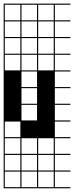

<svg xmlns="http://www.w3.org/2000/svg" viewBox="-20 -747 404 1046"><path d="M363.6 278.8H0V187.9H6.1V272.7H90.9V187.9H97V272.7H181.8V187.9H187.9V272.7H272.7V187.9H0V-727.3H363.6V-721.2H278.8V-636.4H363.6V-630.3H278.8V-545.5H363.6V-539.4H278.8V-454.5H363.6V-448.5H278.8V-363.6H363.6V-357.6H278.8V-272.7H363.6V-266.7H278.8V-181.8H363.6V-175.8H278.8V-90.9H363.6V-84.8H278.8V0H363.6V6.1H278.8V90.9H363.6V97H278.8V181.8H363.6V187.9H278.8V272.7H363.6ZM90.9 -636.4V-721.2H6.1V-636.4ZM187.9 -636.4H272.7V-721.2H187.9ZM97 -636.4H181.8V-721.2H97ZM187.9 -545.5H272.7V-630.3H187.9ZM97 -545.5H181.8V-630.3H97ZM6.1 -545.5H90.9V-630.3H6.1ZM187.9 -454.5H272.7V-539.4H187.9ZM6.1 -454.5H90.9V-539.4H6.1ZM97 -454.5H181.8V-539.4H97ZM187.9 -363.6H272.7V-448.5H187.9ZM6.1 -363.6H90.9V-448.5H6.1ZM97 -363.6H181.8V-448.5H97ZM97 -272.7H181.8V-357.6H97ZM97 -181.8H181.8V-266.7H97ZM97 -90.9H181.8V-175.8H97ZM6.1 0H90.9V-84.8H6.1ZM97 90.9H181.8V6.1H97ZM187.9 90.9H272.7V6.1H187.9ZM6.1 90.9H90.9V6.1H6.1ZM97 181.8H181.8V97H97ZM6.1 181.8H90.9V97H6.1ZM187.9 181.8H272.7V97H187.9Z"/></svg>

Font: Micro 5 Charted
Style: Regular
Weight: 400
Designer: Sarah Cadigan-Fried
Version: Version 1.000; ttfautohint (v1.8.4.7-5d5b)